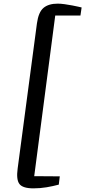

<svg xmlns="http://www.w3.org/2000/svg" viewBox="-20 -872 468 1055"><path d="M164 163Q105 163 86.8 139Q68.5 115 77 54L183 -744Q191.5 -805.5 219.2 -828.8Q247 -852 297 -852Q313.5 -852 335.2 -849Q357 -846 377.5 -842Q398 -838 412.2 -834.8Q426.5 -831.5 428.5 -831L422 -786.5H283.5L168 96L308.5 97L303 142.5Q271.5 151 236.2 157Q201 163 164 163Z"/></svg>

Font: Merriweather 20pt Medium
Style: Italic
Weight: 500
Italic angle: -7.8°
Version: Version 2.101